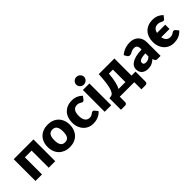

<svg xmlns="http://www.w3.org/2000/svg" viewBox="168 -1906 3230 3230"><g transform="rotate(-45 1783.0 -291.0)"><path d="M522.5 -518.5V0H367.5V-407.5H207.5V0H52.5V-518.5Z M866.5 -526.5Q925.5 -526.5 974 -508Q1022.5 -489.5 1057.2 -455Q1092 -420.5 1111.2 -371.2Q1130.5 -322 1130.5 -260.5Q1130.5 -198.5 1111.2 -148.8Q1092 -99 1057.2 -64.2Q1022.5 -29.5 974 -10.8Q925.5 8 866.5 8Q807 8 758.2 -10.8Q709.5 -29.5 674.2 -64.2Q639 -99 619.8 -148.8Q600.5 -198.5 600.5 -260.5Q600.5 -322 619.8 -371.2Q639 -420.5 674.2 -455Q709.5 -489.5 758.2 -508Q807 -526.5 866.5 -526.5ZM866.5 -107Q920 -107 945.2 -144.8Q970.5 -182.5 970.5 -259.5Q970.5 -336.5 945.2 -374Q920 -411.5 866.5 -411.5Q811.5 -411.5 786 -374Q760.5 -336.5 760.5 -259.5Q760.5 -182.5 786 -144.8Q811.5 -107 866.5 -107Z M1589.5 -395.5Q1582.5 -387 1576 -382Q1569.5 -377 1557.5 -377Q1546 -377 1536.8 -382.5Q1527.5 -388 1516 -394.8Q1504.5 -401.5 1489 -407Q1473.5 -412.5 1450.5 -412.5Q1422 -412.5 1401.2 -402Q1380.5 -391.5 1367 -372Q1353.5 -352.5 1347 -324.2Q1340.5 -296 1340.5 -260.5Q1340.5 -186 1369.2 -146Q1398 -106 1448.5 -106Q1475.5 -106 1491.2 -112.8Q1507 -119.5 1518 -127.8Q1529 -136 1538.2 -143Q1547.5 -150 1561.5 -150Q1580 -150 1589.5 -136.5L1634.5 -81Q1610.5 -53.5 1584 -36.2Q1557.5 -19 1529.8 -9.2Q1502 0.5 1474 4.2Q1446 8 1419.5 8Q1372 8 1328.8 -10Q1285.5 -28 1252.8 -62.2Q1220 -96.5 1200.8 -146.5Q1181.5 -196.5 1181.5 -260.5Q1181.5 -316.5 1198.2 -365.2Q1215 -414 1247.8 -449.8Q1280.5 -485.5 1328.8 -506Q1377 -526.5 1440.5 -526.5Q1501.5 -526.5 1547.5 -507Q1593.5 -487.5 1630.5 -450Z M1853.5 -518.5V0H1698.5V-518.5ZM1869.5 -660.5Q1869.5 -642 1862 -625.8Q1854.5 -609.5 1841.5 -597.2Q1828.5 -585 1811.2 -577.8Q1794 -570.5 1774.5 -570.5Q1755.5 -570.5 1739 -577.8Q1722.5 -585 1709.8 -597.2Q1697 -609.5 1689.8 -625.8Q1682.5 -642 1682.5 -660.5Q1682.5 -679.5 1689.8 -696Q1697 -712.5 1709.8 -725Q1722.5 -737.5 1739 -744.5Q1755.5 -751.5 1774.5 -751.5Q1794 -751.5 1811.2 -744.5Q1828.5 -737.5 1841.5 -725Q1854.5 -712.5 1862 -696Q1869.5 -679.5 1869.5 -660.5Z M2448 -518.5V-111H2543.5V126Q2543.5 146 2531.2 158Q2519 170 2500 170H2402.5V0H2057V128Q2057 136 2054.5 143.5Q2052 151 2046.8 157Q2041.5 163 2033.5 166.5Q2025.5 170 2014.5 170H1916V-106.5H1933.5Q1950 -107 1965.5 -111.5Q1981 -116 1995.2 -130.2Q2009.5 -144.5 2022 -171.8Q2034.5 -199 2044.8 -244.5Q2055 -290 2063 -357Q2071 -424 2076 -518.5ZM2202.5 -404Q2193.5 -293.5 2176 -221.2Q2158.5 -149 2135 -106.5H2298V-404Z M2957.5 0Q2935.5 0 2924.2 -6Q2913 -12 2905.5 -31L2894.5 -59.5Q2875 -43 2857 -30.5Q2839 -18 2819.8 -9.2Q2800.5 -0.5 2778.8 3.8Q2757 8 2730.5 8Q2695 8 2666 -1.2Q2637 -10.5 2616.8 -28.5Q2596.5 -46.5 2585.5 -73.2Q2574.5 -100 2574.5 -135Q2574.5 -162.5 2588.5 -191.5Q2602.5 -220.5 2637 -244.2Q2671.5 -268 2730 -284Q2788.5 -300 2877.5 -302V-324Q2877.5 -369.5 2858.8 -389.8Q2840 -410 2805.5 -410Q2778 -410 2760.5 -404Q2743 -398 2729.2 -390.5Q2715.5 -383 2702.5 -377Q2689.5 -371 2671.5 -371Q2655.5 -371 2644.5 -379Q2633.5 -387 2626.5 -398L2598.5 -446.5Q2645.5 -488 2702.8 -508.2Q2760 -528.5 2825.5 -528.5Q2872.5 -528.5 2910.2 -513.2Q2948 -498 2974.2 -470.8Q3000.5 -443.5 3014.5 -406Q3028.5 -368.5 3028.5 -324V0ZM2779.5 -94.5Q2809.5 -94.5 2832 -105Q2854.5 -115.5 2877.5 -139V-211Q2831 -209 2801 -203Q2771 -197 2753.5 -188Q2736 -179 2729.2 -167.5Q2722.5 -156 2722.5 -142.5Q2722.5 -116 2737 -105.2Q2751.5 -94.5 2779.5 -94.5Z M3510.5 -400Q3503.5 -391.5 3497 -386.8Q3490.5 -382 3478.5 -382Q3467 -382 3457.5 -386.8Q3448 -391.5 3436 -397.2Q3424 -403 3408.2 -407.8Q3392.5 -412.5 3369.5 -412.5Q3324 -412.5 3296.8 -387Q3269.5 -361.5 3259.5 -315.5H3455V-214H3258Q3267.5 -161 3296.2 -133.5Q3325 -106 3367.5 -106Q3394.5 -106 3410.8 -112Q3427 -118 3438.5 -125.5Q3450 -133 3459.5 -139Q3469 -145 3483 -145Q3501.5 -145 3511 -131.5L3553.5 -81Q3529.5 -53.5 3503 -36.2Q3476.5 -19 3448.8 -9.2Q3421 0.5 3393 4.2Q3365 8 3338.5 8Q3291 8 3247.8 -10Q3204.5 -28 3171.8 -62.2Q3139 -96.5 3119.8 -146.5Q3100.5 -196.5 3100.5 -260.5Q3100.5 -316.5 3117.2 -365.2Q3134 -414 3166.8 -449.8Q3199.5 -485.5 3247.8 -506Q3296 -526.5 3359.5 -526.5Q3420.5 -526.5 3466.5 -507Q3512.5 -487.5 3549.5 -450Z"/></g></svg>

Font: Lato Black
Style: Regular
Weight: 900
Designer: Lukasz Dziedzic
Foundry: tyPoland Lukasz Dziedzic
Version: Version 2.007; 2014-02-27